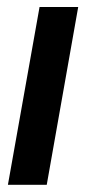

<svg xmlns="http://www.w3.org/2000/svg" viewBox="-20 -514 254 534"><path d="M2 0 90 -494.5H197.5L110 0Z"/></svg>

Font: Cabin Condensed SemiBold
Style: Italic
Weight: 600
Width: 3
Italic angle: -10°
Designer: Pablo Impallari
Foundry: Pablo Impallari. http://www.impallari.com Igino Marini. http://www.ikern.com
Version: Version 3.001; ttfautohint (v1.8.3)